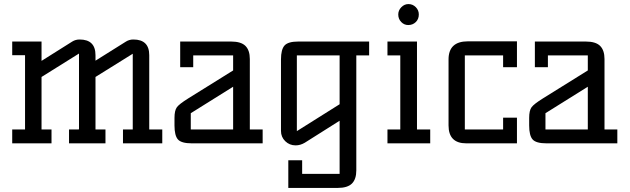

<svg xmlns="http://www.w3.org/2000/svg" viewBox="-20 -704 3092 943"><path d="M449 -68H498V0H319V-68H367L368 -72V-441L184 -326V-68H233V0H40V-68H103V-433H40V-500H184V-405L335 -500Q351 -510 371 -510Q449 -510 449 -433V-406L599 -500Q615 -510 635 -510Q713 -510 713 -433V-68H777V0H584V-68H632V-440L449 -326Z M1207 -68H1270V0H922Q871 0 854 -19Q837 -38 837 -88V-125Q837 -161 848.5 -177Q860 -193 905 -221L1125 -358V-432H929V-374H865V-500H1115Q1164 -500 1185.5 -478.5Q1207 -457 1207 -414ZM1125 -68V-278L917 -148V-68Z M1793 -432H1730V133Q1730 176 1708.5 197.5Q1687 219 1638 219H1396V83H1464V150H1648V-111L1477 -3Q1455 10 1432 10Q1402 10 1381 -10.5Q1360 -31 1360 -61V-412Q1360 -461 1377.5 -480.5Q1395 -500 1445 -500H1793ZM1648 -192V-432H1438V-60Z M2028 -500V-68H2093V0H1883V-68H1946V-432H1883V-500ZM2037 -633Q2037 -610 2022 -595.5Q2007 -581 1985 -581Q1965 -581 1950.5 -596Q1936 -611 1936 -633Q1936 -653 1951 -668.5Q1966 -684 1986 -684Q2007 -684 2022 -669Q2037 -654 2037 -633Z M2519 -126V0H2270Q2183 0 2183 -88V-412Q2183 -501 2278 -501H2519V-374H2451V-432H2263V-68H2451V-126Z M2949 -68H3012V0H2664Q2613 0 2596 -19Q2579 -38 2579 -88V-125Q2579 -161 2590.5 -177Q2602 -193 2647 -221L2867 -358V-432H2671V-374H2607V-500H2857Q2906 -500 2927.5 -478.5Q2949 -457 2949 -414ZM2867 -68V-278L2659 -148V-68Z"/></svg>

Font: Kelly Slab
Style: Regular
Weight: 400
Designer: Denis Masharov
Foundry: Denis Masharov
Version: Version 1.001